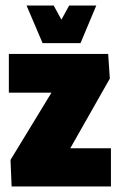

<svg xmlns="http://www.w3.org/2000/svg" viewBox="-20 -674 433 694"><path d="M381 0H22L18 -96L166 -339H12V-479H371L377 -390L234 -138H381ZM134 -518 76 -654H174L202 -603L230 -654H328L271 -518Z"/></svg>

Font: Passion One
Style: Regular
Weight: 400
Designer: Alejandro Lo Celso
Foundry: Fontstage
Version: Version 1.002